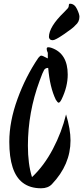

<svg xmlns="http://www.w3.org/2000/svg" viewBox="-20 -979 447 1032"><path d="M359 -224Q359 -94 259 11Q238 33 201 33Q141 33 102 3Q30 -52 30 -217Q30 -326 74 -447Q118 -568 186 -668Q196 -680 201 -680Q206 -680 212.5 -677Q219 -674 226.5 -670Q234 -666 237 -665V-695Q231 -707 231 -716Q231 -725 239 -725Q247 -725 256 -722Q344 -692 344 -578Q344 -513 311 -445Q302 -427 295 -427Q290 -427 280 -443Q248 -509 239 -614Q224 -614 217 -603Q210 -592 193 -545Q130 -375 130 -196Q130 -97 152 -27Q217 -88 264.5 -178.5Q312 -269 335 -364Q359 -285 359 -224ZM243 -780Q243 -835 325 -914Q339 -928 344.5 -934.5Q350 -941 350 -950Q350 -959 356 -959Q380 -959 393.5 -931Q407 -903 407 -889Q407 -861 385 -843Q375 -830 326 -796.5Q277 -763 264.5 -763Q252 -763 247.5 -769Q243 -775 243 -780Z"/></svg>

Font: Devonshire
Style: Regular
Weight: 400
Designer: Astigmatic (AOETI)
Foundry: Astigmatic (AOETI)
Version: Version 1.001